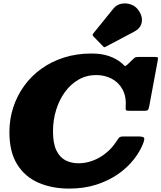

<svg xmlns="http://www.w3.org/2000/svg" viewBox="-20 -1083 944 1123"><path d="M784.5 -1030Q768 -1050 741.8 -1058.2Q715.5 -1066.5 688.5 -1060.8Q661.5 -1055 643.5 -1033L526.5 -888.5Q517.5 -879.5 526 -870.5L582.5 -812.5Q586.5 -808 589.5 -807Q592.5 -806 598 -809.5L766 -898.5Q804.5 -919 809.5 -956Q814.5 -993 784.5 -1030ZM819 -248.5Q827.5 -272 821.2 -278.5Q815 -285 784 -285H703Q681.5 -285 674.8 -276.2Q668 -267.5 660 -255Q641 -225.5 616 -202Q591 -178.5 562.2 -162Q533.5 -145.5 502.2 -136.8Q471 -128 439 -128Q397 -128 363.2 -145.2Q329.5 -162.5 309.8 -203.2Q290 -244 290 -315Q290 -380.5 308.2 -439.8Q326.5 -499 360 -545Q393.5 -591 440 -617.5Q486.5 -644 543 -644Q592 -644 633 -622.8Q674 -601.5 697 -559.2Q720 -517 715 -454Q714 -441 717.8 -438Q721.5 -435 737 -435H825Q842 -435 846 -440.8Q850 -446.5 852.5 -460L902.5 -728.5Q905 -742.5 903.2 -746.2Q901.5 -750 885 -750H791Q772.5 -750 766.2 -744.2Q760 -738.5 751 -730L726 -706Q712 -693 707.2 -699Q702.5 -705 689 -716Q659.5 -740.5 616.8 -755.2Q574 -770 515 -770Q428.5 -770 354.5 -746.5Q280.5 -723 221.5 -680.5Q162.5 -638 121 -580.2Q79.5 -522.5 57.2 -454Q35 -385.5 35 -310Q35 -195 80.2 -122Q125.5 -49 204.5 -14.5Q283.5 20 385 20Q472 20 543.5 -3Q615 -26 670.2 -64.5Q725.5 -103 763 -151Q800.5 -199 819 -248.5Z"/></svg>

Font: Besley Black
Style: Italic
Weight: 900
Italic angle: -13°
Designer: Owen Earl
Foundry: indestructible type*
Version: Version 2.001